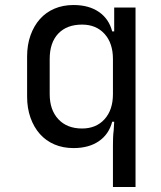

<svg xmlns="http://www.w3.org/2000/svg" viewBox="-20 -580 640 765"><path d="M88 -355Q88 -401 101.5 -439Q115 -477 139 -504Q163 -531 197 -545.5Q231 -560 273 -560Q334 -560 374 -532.5Q414 -505 427 -455H435V-550H520V165H430V0Q430 -14 430.5 -30Q431 -46 433 -61Q434 -78 435 -95H427Q414 -45 374 -17.5Q334 10 273 10Q231 10 197 -4.5Q163 -19 139 -46Q115 -73 101.5 -111Q88 -149 88 -195ZM178 -205Q178 -142 212.5 -105Q247 -68 307 -68Q363 -68 396.5 -105Q430 -142 430 -205V-345Q430 -408 396.5 -445Q363 -482 307 -482Q246 -482 212 -446Q178 -410 178 -345Z"/></svg>

Font: JetBrainsMono NF
Style: Regular
Weight: 400
Monospace: yes
Designer: Philipp Nurullin, Konstantin Bulenkov
Foundry: JetBrains
Version: Version 1.0.2; ttfautohint (v1.8.3)